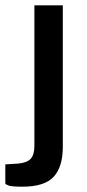

<svg xmlns="http://www.w3.org/2000/svg" viewBox="-41 -537 329 723"><path d="M44 166Q2.5 166 -9.2 161.5Q-21 157 -21 153.5V82L27 79Q60.5 76 74.5 61Q88.5 46 88.5 13V-517H195.5V16Q195.5 91.5 161 128.8Q126.5 166 44 166Z"/></svg>

Font: Public Sans Thin Medium
Style: Regular
Weight: 500
Version: Version 2.001